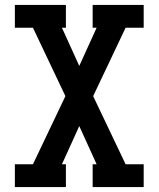

<svg xmlns="http://www.w3.org/2000/svg" viewBox="-20 -755 640 775"><path d="M40 0V-92H113L244 -367L113 -643H40V-735H246V-643H230L300 -489L370 -643H354V-735H560V-643H487L356 -367L487 -92H560V0H354V-92H370L300 -246L230 -92H246V0Z"/></svg>

Font: Iosevka Etoile Semibold
Style: Regular
Weight: 600
Designer: Belleve Invis
Foundry: Belleve Invis
Version: Version 22.1.2; ttfautohint (v1.8.4)